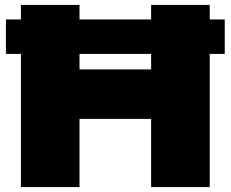

<svg xmlns="http://www.w3.org/2000/svg" viewBox="-20 -760 937 780"><path d="M65 0V-740H303V-478H594V-740H832V0H594V-277H303V0ZM4 -541V-681H893V-541Z"/></svg>

Font: Encode Sans Expanded Black
Style: Regular
Weight: 900
Width: 7
Designer: Multiple Designers
Foundry: Impallari Type
Version: Version 3.000; ttfautohint (v1.8.3) -l 8 -r 50 -G 200 -x 14 